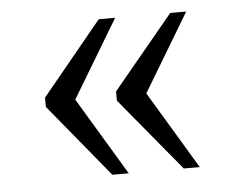

<svg xmlns="http://www.w3.org/2000/svg" viewBox="-37 -497 565 455"><g transform="rotate(-5 245.5 -270.0)"><path d="M383 -85H421L310 -270L421 -455H383L239 -281V-259ZM213 -85H252L141 -270L252 -455H213L70 -281V-259Z"/></g></svg>

Font: Noto Serif Light
Style: Regular
Weight: 300
Designer: Monotype Design Team
Foundry: Monotype Imaging Inc.
Version: Version 2.013